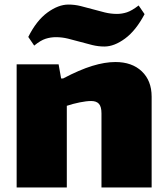

<svg xmlns="http://www.w3.org/2000/svg" viewBox="-20 -822 734 842"><path d="M53 -540H237L248 -478H257Q329 -516 384.5 -533Q440 -550 486 -550Q559 -550 602 -509Q645 -468 645 -398V0H425V-325Q425 -354 414 -366.5Q403 -379 380 -379Q359 -379 329.5 -373Q300 -367 273 -358V0H53ZM104 -660Q140 -732 188 -767Q236 -802 280 -802Q307 -802 333.5 -795.5Q360 -789 386.5 -781.5Q413 -774 439.5 -767.5Q466 -761 493 -761Q515 -761 536.5 -768Q558 -775 588 -798L614 -760Q576 -688 528.5 -653Q481 -618 438 -618Q411 -618 384.5 -624.5Q358 -631 331.5 -638.5Q305 -646 278.5 -652.5Q252 -659 225 -659Q202 -659 180 -652Q158 -645 130 -622Z"/></svg>

Font: Plata Sans Black
Style: Regular
Weight: 900
Designer: Pablo Impallari, Andres Torresi, & Cristiano Sobral
Foundry: Pablo Impallari, Andres Torresi, & Cristiano Sobral
Version: Version 1.00;December 28, 2019;FontCreator 12.0.0.2547 64-bi